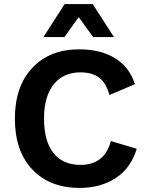

<svg xmlns="http://www.w3.org/2000/svg" viewBox="-20 -912 723 942"><path d="M539 -730H437L366 -828L296 -730H193L297 -892H435ZM651 -182Q622 -87 548 -38.5Q474 10 371 10Q224 10 138.5 -80.5Q53 -171 53 -330Q53 -488 138.5 -579Q224 -670 369 -670Q472 -670 543.5 -627Q615 -584 642 -499L517 -446Q501 -505 466.5 -531Q432 -557 375 -557Q291 -557 243.5 -498Q196 -439 196 -330Q196 -220 242 -161.5Q288 -103 375 -103Q493 -103 524 -220Z"/></svg>

Font: Elaine Sans SemiBold
Style: Regular
Weight: 600
Designer: Wei Huang
Foundry: Wei Huang
Version: Version 2.001;December 24, 2019;FontCreator 12.0.0.2547 64-b